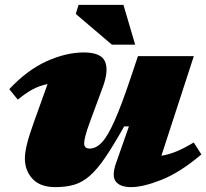

<svg xmlns="http://www.w3.org/2000/svg" viewBox="-20 -752 846 787"><path d="M456 -84.5 508.5 -234H489Q445 -156 411.8 -107Q378.5 -58 348.2 -31.5Q318 -5 284.5 5Q251 15 207 15Q145 15 113.5 -18.8Q82 -52.5 82 -102.5Q82 -126.5 90.5 -161.2Q99 -196 119.5 -253L175 -407.5Q139 -400 111 -384.2Q83 -368.5 53 -343.5L18 -386.5Q91.5 -465 171.2 -501Q251 -537 323.5 -537Q394.5 -537 410.5 -499.8Q426.5 -462.5 401 -394L352 -261.5Q335.5 -217 330.2 -196.2Q325 -175.5 325 -164.5Q325 -143 347.5 -143Q373 -143 396.8 -167.5Q420.5 -192 449 -255.5Q477.5 -319 516.5 -435.5L545.5 -522H774.5L641.5 -113.5Q674 -119 705 -132Q736 -145 774 -168L805.5 -119Q718 -45 642.2 -15Q566.5 15 517.5 15Q472.5 15 454.8 -7.8Q437 -30.5 456 -84.5ZM534 -569H438.5L290.5 -695L302 -732H486Z"/></svg>

Font: Newsreader Caption ExtraBold
Style: Italic
Weight: 800
Italic angle: -17°
Designer: Hugues Gentile
Foundry: Production Type
Version: Version 1.001